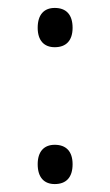

<svg xmlns="http://www.w3.org/2000/svg" viewBox="-20 -454 277 484"><path d="M75 -384C75 -352 91 -335 118 -335C147 -335 163 -352 163 -384C163 -417 147 -434 118 -434C91 -434 75 -417 75 -384ZM75 -40C75 -7 91 10 118 10C147 10 163 -7 163 -40C163 -72 147 -89 118 -89C91 -89 75 -72 75 -40Z"/></svg>

Font: Noto Sans Telugu Light
Style: Regular
Weight: 300
Designer: Jelle Bosma - Monotype Design Team
Foundry: Monotype Imaging Inc.
Version: Version 2.005